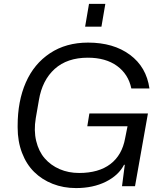

<svg xmlns="http://www.w3.org/2000/svg" viewBox="-20 -958 845 988"><path d="M418 -820.8 438 -938H522L502 -820.8ZM371.1 9.8Q306.2 9.8 251 -12Q195.8 -33.7 155.8 -73.2Q115.7 -112.8 93.3 -171.6Q70.8 -230.5 70.8 -301.8V-311Q70.8 -437.5 112.8 -533.4Q154.8 -629.4 237.3 -684.1Q319.8 -738.8 433.1 -738.8Q564 -738.8 648.7 -676Q733.4 -613.3 749 -502.9H655.8Q640.6 -576.2 582.3 -618.7Q523.9 -661.1 432.1 -661.1Q325.7 -661.1 261.5 -603.3Q197.3 -545.4 180.2 -442.9L164.1 -350.1Q153.3 -286.1 166.3 -232.4Q179.2 -178.7 210.2 -143.1Q241.2 -107.4 286.9 -87.6Q332.5 -67.9 387.2 -67.9Q487.8 -67.9 548.1 -113.8Q608.4 -159.7 624 -247.1L636.2 -308.1H429.2L439.9 -374H741.2L674.8 0H607.9L622.1 -109.9H618.2Q590.3 -55.7 524.7 -22.9Q459 9.8 371.1 9.8Z"/></svg>

Font: Hubot Sans
Style: Italic
Weight: 400
Italic angle: -10°
Designer: Deni Anggara
Foundry: GitHub
Version: Version 1.001;gftools[0.9.31]